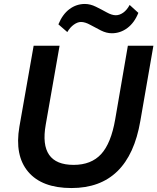

<svg xmlns="http://www.w3.org/2000/svg" viewBox="-20 -941 795 970"><path d="M626 -710H755L689 -330Q631 9 341 9Q192 9 122.5 -73Q53 -155 78 -301L150 -710H281L211 -311Q175 -108 352 -108Q441 -108 491 -162.5Q541 -217 562 -338ZM545 -773Q518 -773 490 -787Q462 -801 436 -815.5Q410 -830 389 -830Q372 -830 353 -816.5Q334 -803 320 -779L275 -818Q296 -869 331 -895Q366 -921 409 -921Q436 -921 464.5 -907Q493 -893 519 -878.5Q545 -864 565 -864Q584 -864 602.5 -877Q621 -890 635 -916L679 -876Q659 -826 623.5 -799.5Q588 -773 545 -773Z"/></svg>

Font: Livvic SemiBold
Style: Italic
Weight: 600
Italic angle: -10°
Designer: Jacques Le Bailly, Baron von Fonthausen
Version: Version 1.001; ttfautohint (v1.8.2)